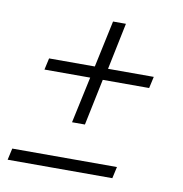

<svg xmlns="http://www.w3.org/2000/svg" viewBox="-62 -587 561 587"><g transform="rotate(10 218.5 -293.0)"><path d="M173 -204 204 -348H62L70 -384H212L243 -529H283L253 -384H395L387 -348H243L213 -204ZM-1 -57 7 -93H332L324 -57Z"/></g></svg>

Font: Saira UltraCondensed ExtraLight
Style: Italic
Weight: 250
Width: 1
Italic angle: -12°
Designer: Hector Gatti with collaboration of the Omnibus-Type team
Foundry: Omnibus-Type
Version: Version 1.101